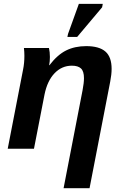

<svg xmlns="http://www.w3.org/2000/svg" viewBox="-20 -780 640 1007"><path d="M313.5 207 413.1 -307.1Q420.4 -345.2 420.4 -370.1Q420.4 -406.2 404.8 -420.9Q389.2 -435.5 356.9 -435.5Q304.2 -435.5 266.1 -395.8Q228 -356 213.4 -283.7L158.2 0H20.5L101.1 -415.5Q107.9 -448.7 107.9 -487.3Q107.9 -507.8 105.5 -528.3H236.8Q241.7 -506.8 241.7 -481Q241.7 -457.5 237.8 -438H239.3Q281.2 -492.7 326.9 -515.4Q372.6 -538.1 432.1 -538.1Q500 -538.1 532.7 -509.8Q565.4 -481.4 565.4 -418.9Q565.4 -389.6 558.1 -352.1L449.7 207ZM333.5 -586.4 336.9 -602.5 393.6 -759.8H519L515.6 -741.7L384.8 -586.4Z"/></svg>

Font: Cousine
Style: Bold Italic
Weight: 700
Italic angle: -12°
Monospace: yes
Designer: Steve Matteson
Foundry: Ascender Corporation
Version: Version 1.20